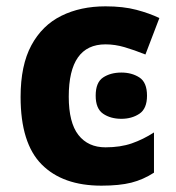

<svg xmlns="http://www.w3.org/2000/svg" viewBox="-20 -576 554 606"><path d="M300 10Q178 10 111.5 -57Q45 -124 45 -270Q45 -370 79 -433Q113 -496 173.5 -526Q234 -556 313 -556Q369 -556 410.5 -545Q452 -534 483 -519L439 -404Q404 -418 373.5 -427Q343 -436 313 -436Q197 -436 197 -271Q197 -189 227.5 -150Q258 -111 313 -111Q360 -111 396 -123.5Q432 -136 466 -158V-31Q432 -9 394.5 0.5Q357 10 300 10ZM363 -347Q396 -347 420 -331.5Q444 -316 444 -274Q444 -233 420 -217Q396 -201 363 -201Q329 -201 305.5 -217Q282 -233 282 -274Q282 -316 305.5 -331.5Q329 -347 363 -347Z"/></svg>

Font: BC Sans
Style: Bold
Weight: 700
Designer: Monotype Design Team
Province of B.C.
Foundry: Monotype Imaging Inc.
Version: Version 2.000;GOOG;noto-source:20170915:90ef993387c0